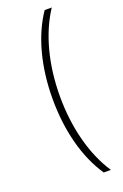

<svg xmlns="http://www.w3.org/2000/svg" viewBox="-165 -790 614 962"><g transform="rotate(-20 142.0 -309.0)"><path d="M249 -742H211C136 -632 96 -479 96 -309C96 -139 136 14 211 124H249C176 14 135 -139 135 -309C135 -479 176 -632 249 -742Z"/></g></svg>

Font: Montserrat arm ExtraLight
Style: Regular
Weight: 275
Designer: Julieta Ulanovsky
Foundry: Julieta Ulanovsky
Version: Version 6.000;PS 006.000;hotconv 1.0.88;makeotf.lib2.5.64775